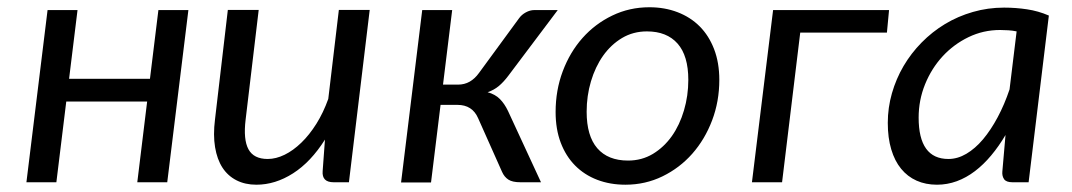

<svg xmlns="http://www.w3.org/2000/svg" viewBox="-20 -505 2970 532"><path d="M502 -477.1 443.4 0H360.4L387.7 -223.6H163.6L136.2 0H53.2L111.8 -477.1H194.8L171.4 -286.6H395.5L418.9 -477.1Z M570.3 0ZM696.8 -477.5 660.6 -173.8Q653.8 -118.2 668.5 -91.3Q683.1 -64.5 721.7 -64.5Q744.6 -64.5 768.6 -76.2Q792.5 -87.9 814.9 -109.6Q837.4 -131.3 856.7 -162.1Q876 -192.9 889.6 -231L918.9 -477.5H1004.4L946.8 0H904.3Q871.6 0 874 -30.8L880.4 -118.2Q841.3 -56.2 792 -24.7Q742.7 6.8 690.4 6.8Q659.2 6.8 635.3 -5.4Q611.3 -17.6 596.4 -40.5Q581.5 -63.5 575.9 -97.2Q570.3 -130.9 575.7 -173.8L611.3 -477.5Z M1418 -454.1Q1425.3 -464.4 1437 -470.7Q1448.7 -477.1 1460.4 -477.1H1525.4L1388.7 -295.4Q1375.5 -277.8 1362.1 -266.6Q1348.6 -255.4 1331.1 -249.5Q1352.1 -243.7 1365 -230.7Q1377.9 -217.8 1387.7 -197.3L1479 0H1421.9Q1399.9 0 1388.7 -7.3Q1377.4 -14.6 1371.1 -28.8L1304.7 -177.7Q1288.6 -214.4 1247.6 -214.4H1200.7L1174.3 0.5H1091.3L1149.9 -477.1H1232.9L1207.5 -270.5H1248.5Q1267.1 -270.5 1281.5 -278.8Q1295.9 -287.1 1307.1 -302.7Z M1519.5 0ZM1720.2 -60.1Q1758.3 -60.1 1789.1 -78.6Q1819.8 -97.2 1841.6 -127.9Q1863.3 -158.7 1875.2 -199.2Q1887.2 -239.7 1887.2 -283.7Q1887.2 -350.6 1857.4 -384.3Q1827.6 -418 1772.5 -418Q1734.4 -418 1703.6 -399.7Q1672.9 -381.3 1651.1 -350.6Q1629.4 -319.8 1617.4 -279.5Q1605.5 -239.3 1605.5 -195.3Q1605.5 -128.4 1635 -94.2Q1664.6 -60.1 1720.2 -60.1ZM1712.9 6.8Q1670.4 6.8 1634.8 -6.8Q1599.1 -20.5 1573.5 -46.4Q1547.9 -72.3 1533.7 -109.6Q1519.5 -147 1519.5 -194.8Q1519.5 -254.9 1539.3 -307.6Q1559.1 -360.4 1594 -399.7Q1628.9 -439 1676.5 -461.9Q1724.1 -484.9 1779.3 -484.9Q1821.8 -484.9 1857.4 -471.2Q1893.1 -457.5 1918.7 -431.9Q1944.3 -406.2 1958.7 -368.7Q1973.1 -331.1 1973.1 -283.7Q1973.1 -224.1 1953.1 -171.4Q1933.1 -118.7 1898.2 -79.1Q1863.3 -39.6 1815.7 -16.4Q1768.1 6.8 1712.9 6.8Z M2443.4 -477.1 2437.5 -414.6H2197.3L2147 0H2063.5L2122.1 -477.1Z M2439.9 0ZM2830.1 0H2785.2Q2768.1 0 2762.2 -8.5Q2756.3 -17.1 2757.3 -29.3L2766.1 -130.9Q2747.6 -99.6 2726.3 -74.2Q2705.1 -48.8 2681.4 -30.8Q2657.7 -12.7 2631.1 -2.9Q2604.5 6.8 2576.2 6.8Q2544.9 6.8 2519.8 -4.4Q2494.6 -15.6 2476.8 -37.4Q2459 -59.1 2449.5 -91.1Q2439.9 -123 2439.9 -164.6Q2439.9 -206.5 2451.4 -246.6Q2462.9 -286.6 2483.6 -322Q2504.4 -357.4 2533.7 -387.2Q2563 -417 2598.6 -438.5Q2634.3 -460 2675.8 -471.9Q2717.3 -483.9 2762.2 -483.9Q2794.4 -483.9 2825.7 -479.2Q2856.9 -474.6 2886.2 -461.9ZM2607.9 -64.5Q2633.3 -64.5 2657.7 -78.9Q2682.1 -93.3 2703.9 -119.1Q2725.6 -145 2744.4 -180.2Q2763.2 -215.3 2777.3 -257.3L2796.9 -418Q2785.6 -420.4 2773.9 -421.1Q2762.2 -421.9 2751 -421.9Q2704.6 -421.9 2663.6 -402.1Q2622.6 -382.3 2591.8 -348.9Q2561 -315.4 2543.2 -271.5Q2525.4 -227.5 2525.4 -179.2Q2525.4 -64.5 2607.9 -64.5Z"/></svg>

Font: Carlito
Style: Italic
Weight: 400
Italic angle: -7°
Designer: Lukasz Dziedzic
Foundry: tyPoland Lukasz Dziedzic
Version: Version 1.104